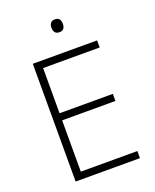

<svg xmlns="http://www.w3.org/2000/svg" viewBox="-164 -1002 881 1094"><g transform="rotate(-20 276.0 -454.5)"><path d="M491 0H101V-714H491V-671H148V-397H471V-354H148V-43H491ZM305 -909Q324 -909 332 -898.5Q340 -888 340 -870Q340 -852 332 -841.5Q324 -831 305 -831Q288 -831 279.5 -841.5Q271 -852 271 -870Q271 -888 279.5 -898.5Q288 -909 305 -909Z"/></g></svg>

Font: Noto Sans Syriac Eastern ExtraLight
Style: Regular
Weight: 250
Designer: Patrick Giasson and the Monotype Design Team
Foundry: Monotype Imaging Inc.
Version: Version 3.001